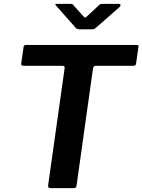

<svg xmlns="http://www.w3.org/2000/svg" viewBox="-20 -975 738 995"><path d="M102 -730Q103 -737 106 -739.5Q109 -742 118 -742H686Q695 -742 697 -739Q699 -736 697 -729L685 -645Q684 -639 680.5 -636.5Q677 -634 670 -634H478Q470 -634 467 -631Q464 -628 462 -621L377 -15Q376 -6 372.5 -3Q369 0 362 0H244Q234 0 231 -4.5Q228 -9 230 -19L315 -622Q316 -634 305 -634H103Q88 -634 90 -646ZM495 -950Q501 -955 505.5 -955Q510 -955 517 -955H594Q603 -955 604.5 -950Q606 -945 598 -937L477 -831Q473 -827 468 -825Q463 -823 454 -823H393Q382 -823 376 -827.5Q370 -832 366 -838L273 -943Q268 -949 266.5 -952Q265 -955 273 -955H344Q352 -955 356.5 -952.5Q361 -950 364 -944L411 -892Q420 -881 424 -884.5Q428 -888 439 -898Z"/></svg>

Font: Libre Franklin SemiBold
Style: Italic
Weight: 600
Italic angle: -8°
Designer: Pablo Impallari, Rodrigo Fuenzalida, Nhung Nguyen
Foundry: Impallari Type
Version: Version 3.000